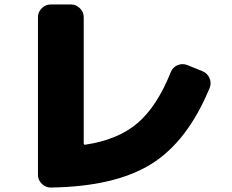

<svg xmlns="http://www.w3.org/2000/svg" viewBox="-20 -790 1040 860"><path d="M887 -471Q909 -462 918.5 -440Q928 -418 919 -396Q820 -156 657 -55Q494 46 207 50Q184 50 167 33Q150 16 150 -7V-713Q150 -736 167 -753Q184 -770 207 -770H298Q321 -770 338 -753Q355 -736 355 -713V-149Q355 -140 363 -142Q509 -164 596.5 -239Q684 -314 745 -467Q754 -489 775 -498Q796 -507 818 -499Z"/></svg>

Font: Rounded Mplus 1c Black
Style: Regular
Weight: 900
Version: Version 1.059.20150529